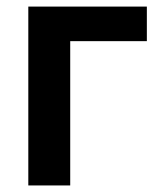

<svg xmlns="http://www.w3.org/2000/svg" viewBox="-20 -566 500 586"><path d="M428.2 -545.9V-440.4H194.3V0H66.4V-545.9Z"/></svg>

Font: Inter Semi Bold
Style: Regular
Weight: 600
Designer: Rasmus Andersson
Foundry: rsms
Version: Version 4.000;git-e0f93cc